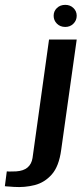

<svg xmlns="http://www.w3.org/2000/svg" viewBox="-134 -658 336 791"><path d="M-77 112Q-84 111 -97 110.5Q-110 110 -114 109L-106 48Q-98 49 -86 48.5Q-74 48 -67 48Q-37 46 -20.5 32Q-4 18 0 -7L68 -495H182L118 -40Q109 27 79.5 60.5Q50 94 9 104.5Q-32 115 -77 112ZM135 -547Q114 -547 100.5 -560.5Q87 -574 87 -593Q87 -612 100.5 -625Q114 -638 135 -638Q155 -638 168.5 -625Q182 -612 182 -593Q182 -574 168.5 -560.5Q155 -547 135 -547Z"/></svg>

Font: Alumni Sans
Style: Bold Italic
Weight: 700
Italic angle: -8°
Designer: Robert E. Leuschke
Foundry: Robert E. Leuschke
Version: Version 1.016